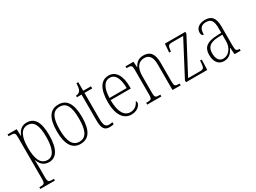

<svg xmlns="http://www.w3.org/2000/svg" viewBox="-49 -1379 3116 2340"><g transform="rotate(-30 1509.0 -209.0)"><path d="M19 239H224V215H205C150 215 139 209 139 140V18C139 -34 138 -75 137 -99H139C162 -32 205 10 278 10C379 10 441 -79 441 -277C441 -465 385 -546 276 -546C203 -546 163 -500 140 -439H137L133 -536H5V-511H25C89 -511 98 -505 98 -438V139C98 209 86 215 30 215H19ZM275 -22C172 -22 139 -121 139 -276C139 -423 179 -514 272 -514C361 -514 399 -436 399 -277C399 -118 361 -22 275 -22Z M720 10C837 10 898 -76 898 -267C898 -453 838 -543 723 -543C602 -543 544 -453 544 -267C544 -78 609 10 720 10ZM721 -21C627 -21 585 -107 585 -267C585 -430 622 -512 722 -512C820 -512 856 -432 856 -267C856 -109 821 -21 721 -21Z M1132 10C1150 10 1170 7 1187 3V-27C1169 -23 1155 -21 1137 -21C1091 -21 1070 -48 1070 -139V-506H1179V-536H1070V-657H1044C1042 -605 1037 -573 1021 -553C1009 -539 990 -530 964 -528V-506H1029V-142C1029 -28 1059 10 1132 10Z M1437 10C1525 10 1571 -48 1571 -82C1571 -95 1566 -102 1560 -105C1541 -62 1504 -22 1441 -22C1355 -22 1302 -102 1302 -270H1586V-294C1586 -450 1530 -543 1429 -543C1321 -543 1260 -451 1260 -262C1260 -88 1328 10 1437 10ZM1545 -300H1303C1307 -431 1346 -512 1429 -512C1510 -512 1544 -426 1545 -300Z M1661 0H1860V-25H1852C1793 -25 1783 -30 1783 -98V-331C1783 -444 1827 -510 1912 -510C1989 -510 2017 -451 2017 -361V0H2132V-25H2125C2068 -25 2058 -31 2058 -99V-359C2058 -485 2014 -543 1918 -543C1853 -543 1814 -514 1785 -456H1782L1777 -536H1665V-511H1675C1731 -511 1742 -506 1742 -438V-99C1742 -31 1732 -25 1673 -25H1661Z M2207 0H2506L2511 -143H2487L2485 -103C2480 -48 2473 -30 2423 -30H2254L2507 -510V-536H2219L2210 -415H2234L2237 -435C2243 -489 2250 -506 2301 -506H2459L2207 -26Z M2740 10C2817 10 2853 -39 2880 -93H2883L2890 0H2976V-25H2973C2931 -25 2921 -36 2921 -107V-372C2921 -493 2878 -543 2785 -543C2697 -543 2652 -496 2652 -441C2652 -410 2663 -393 2685 -393C2685 -473 2711 -513 2783 -513C2859 -513 2880 -466 2880 -371V-307L2811 -304C2679 -299 2617 -252 2617 -147C2617 -41 2668 10 2740 10ZM2747 -21C2685 -21 2659 -74 2659 -145C2659 -226 2699 -273 2815 -278L2880 -281V-186C2880 -98 2825 -21 2747 -21Z"/></g></svg>

Font: Noto Serif Georgian Condensed ExtraLight
Style: Regular
Weight: 200
Width: 3
Designer: Monotype Design Team, Akaki Razmadze
Foundry: Google LLC
Version: Version 2.003